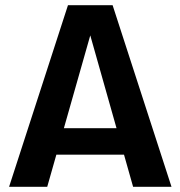

<svg xmlns="http://www.w3.org/2000/svg" viewBox="-20 -720 695 740"><path d="M207 -226H445L484 -124H168ZM242 -700H361L162 0H15ZM295 -700H414L641 0H493Z"/></svg>

Font: Moderustic SemiBold
Style: Regular
Weight: 600
Designer: Tural Alisoy
Foundry: TAFT Foundry
Version: Version 2.120